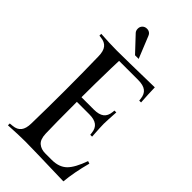

<svg xmlns="http://www.w3.org/2000/svg" viewBox="-286 -1003 1076 1076"><g transform="rotate(45 252.0 -465.5)"><path d="M297.9 -366.2H199.7Q199.7 -182.1 202.1 -116.7Q203.6 -71.8 225.1 -54.2Q246.1 -36.6 278.3 -36.6H330.6Q387.7 -36.6 420.4 -68.4Q452.1 -99.6 479 -175.8L494.1 -170.9Q468.3 -74.2 461.4 2.4Q202.1 -4.9 153.8 -4.9Q101.1 -4.9 19.5 0V-14.6L40.5 -16.6Q72.8 -19.5 88.6 -39.6Q104.5 -59.6 105 -100.1Q107.9 -227.1 107.9 -366.2Q107.9 -505.4 105 -632.3Q104.5 -672.9 88.6 -692.9Q72.8 -712.9 40.5 -716.3L26.9 -717.8V-732.4Q101.6 -727.5 153.8 -727.5Q213.9 -727.5 451.2 -732.4Q452.1 -685.5 456.5 -618.2H441.9L440.4 -631.8Q437 -664.6 416.7 -680.2Q396.5 -695.8 356.4 -695.8H204.6Q203.6 -678.7 202.6 -632.3Q199.7 -505.4 199.7 -402.8H297.9Q337.9 -402.8 358.2 -418.5Q378.4 -434.1 381.8 -466.8L383.3 -480.5H397.9Q393.1 -405.8 393.1 -384.8Q393.1 -363.3 397.9 -288.6H383.3L381.8 -302.2Q378.4 -335 358.2 -350.6Q337.9 -366.2 297.9 -366.2ZM274.4 -781.2H245.6L160.2 -872.1Q150.9 -881.8 150.9 -897.9Q150.9 -913.6 161.4 -923.8Q171.9 -934.1 188 -934.1Q203.6 -934.1 213.9 -923.8Q218.3 -919.4 221.7 -911.1Z"/></g></svg>

Font: Flanker
Style: Regular
Weight: 400
Designer: Flanker
Foundry: Flanker
Version: Version 2.027